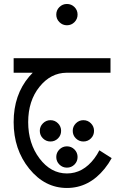

<svg xmlns="http://www.w3.org/2000/svg" viewBox="-20 -645 632 968"><path d="M145 -278.3H48.8V-351.6H537.1V-278.3H315.9Q235.8 -277.8 179.2 -207.5Q122.1 -136.7 122.1 -29.3Q122.1 78.1 179.2 153.8Q236.3 229.5 317.4 229.5Q398.4 229.5 455.6 153.8Q470.2 134.3 481 112.8L543 152.3Q527.8 180.2 507.3 205.6Q428.7 302.7 317.4 302.7Q206.1 302.7 127.4 205.6Q48.8 108.4 48.8 -29.3Q48.8 -167 127.4 -259.3Q136.2 -269.5 145 -278.3ZM234.4 -39.1Q256.8 -39.1 272.5 -23.2Q288.1 -7.3 288.1 14.6Q288.1 37.1 272.5 52.7Q256.8 68.4 234.4 68.4Q212.4 68.4 196.5 52.7Q180.7 37.1 180.7 14.6Q180.7 -7.3 196.5 -23.2Q212.4 -39.1 234.4 -39.1ZM400.4 -39.1Q422.9 -39.1 438.5 -23.2Q454.1 -7.3 454.1 14.6Q454.1 37.1 438.5 52.7Q422.9 68.4 400.4 68.4Q378.4 68.4 362.5 52.7Q346.7 37.1 346.7 14.6Q346.7 -7.3 362.5 -23.2Q378.4 -39.1 400.4 -39.1ZM317.4 92.8Q339.8 92.8 355.5 108.6Q371.1 124.5 371.1 146.5Q371.1 168.9 355.5 184.6Q339.8 200.2 317.4 200.2Q295.4 200.2 279.5 184.6Q263.7 168.9 263.7 146.5Q263.7 124.5 279.5 108.6Q295.4 92.8 317.4 92.8ZM317.4 -517.6Q295.4 -517.6 279.5 -533.4Q263.7 -549.3 263.7 -571.3Q263.7 -593.8 279.5 -609.4Q295.4 -625 317.4 -625Q339.8 -625 355.5 -609.4Q371.1 -593.8 371.1 -571.3Q371.1 -549.3 355.5 -533.4Q339.8 -517.6 317.4 -517.6Z"/></svg>

Font: Catrinity
Style: Regular
Weight: 400
Designer: Alexander Lange
Foundry: High-Logic / Made with FontCreator
Version: Version 2.090;May 20, 2024;FontCreator 15.0.0.2974 64-bit